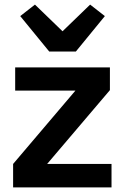

<svg xmlns="http://www.w3.org/2000/svg" viewBox="-20 -815 542 835"><path d="M194 -591 68 -745 132 -795 252 -679 372 -795 436 -745 310 -591ZM37 0V-102L308 -421H46V-522H458V-423L185 -102H465V0Z"/></svg>

Font: IBM Plex Sans Thai Looped SemiBold
Style: Regular
Weight: 600
Designer: Mike Abbink, Paul van der Laan, Pieter van Rosmalen, Ben Mitchell, Mark Frömberg
Foundry: Bold Monday
Version: Version 1.1